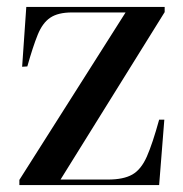

<svg xmlns="http://www.w3.org/2000/svg" viewBox="-20 -535 530 555"><path d="M36 0V-15L343 -499H188Q148 -499 125.5 -484Q103 -469 89 -434.5Q75 -400 59 -343L44 -342L56 -515H456V-500L155 -16H292Q337 -16 362.5 -30.5Q388 -45 404.5 -82.5Q421 -120 440 -189H455L440 0Z"/></svg>

Font: Literata 72pt Medium
Style: Regular
Weight: 500
Designer: Latin by Veronika Burian and Jose Scaglione. Greek by Irene Vlachou. Cyrillic by Vera Evstafieva.
Foundry: TypeTogether
Version: Version 3.002